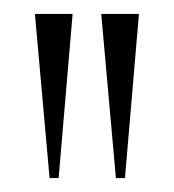

<svg xmlns="http://www.w3.org/2000/svg" viewBox="-20 -734 249 275"><path d="M51 -479H64L84 -714H30ZM146 -479H159L179 -714H125Z"/></svg>

Font: Noto Serif Display ExtraCondensed Light
Style: Regular
Weight: 300
Width: 2
Designer: Monotype Design Team
Foundry: Monotype Imaging Inc.
Version: Version 2.009